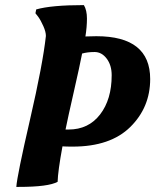

<svg xmlns="http://www.w3.org/2000/svg" viewBox="-20 -730 609 753"><path d="M315 -587C319 -611.7 321 -635 321 -657C321 -679 317 -696.7 309 -710C223.7 -710 161.3 -704.3 122 -693L119 -678L130 -664C136.7 -654.7 143.3 -642.5 150 -627.5C156.7 -612.5 160 -599.7 160 -589C152 -515.7 131.2 -406 97.5 -260C63.8 -114 46 -26.3 44 3H54C131.3 3 182 -3.7 206 -17C206.7 -44.3 213 -90.7 225 -156C234.3 -155.3 247.7 -155 265 -155C363.7 -155 439 -180.7 491 -232C543 -283.3 569 -346 569 -420C569 -532 498.7 -588 358 -588ZM398.5 -500C411.5 -482.7 418 -461 418 -435C418 -371.7 402.8 -320.3 372.5 -281C342.2 -241.7 301 -222 249 -222H237C243 -252 253.8 -301.3 269.5 -370C285.2 -438.7 296 -488.7 302 -520C316 -524 332.3 -526 351 -526C369.7 -526 385.5 -517.3 398.5 -500Z"/></svg>

Font: Oleo Script
Style: Regular
Weight: 400
Designer: Soytutype
Foundry: Soytutype
Version: Version 1.002